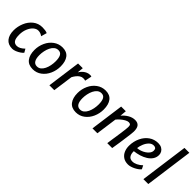

<svg xmlns="http://www.w3.org/2000/svg" viewBox="177 -1894 2997 2997"><g transform="rotate(45 1675.0 -396.0)"><path d="M228 8Q136.5 8 88.8 -51Q41 -110 41 -212.5Q41 -296 75 -378.5Q108.5 -460 173.8 -512Q239 -564 327.5 -564Q357 -564 387.8 -559.8Q418.5 -555.5 437.5 -545.5L410 -449.5Q392 -464.5 368.2 -473.5Q344.5 -482.5 317.5 -482.5Q277.5 -482.5 239 -450Q200.5 -416.5 175.8 -357.5Q151 -298.5 151 -225.5Q151 -144 174.8 -108.8Q198.5 -73.5 247.5 -73.5Q307.5 -73.5 374 -139.5L407 -82.5Q394 -64 363.2 -43Q332.5 -22 295.8 -7Q259 8 228 8Z M680 8Q584 8 535.8 -54.5Q487.5 -117 487.5 -225Q487.5 -312.5 524 -391.5Q559.5 -469 624.8 -516.5Q690 -564 772.5 -564Q866.5 -564 913.2 -503Q960 -442 960 -332.5Q960 -244.5 925 -166Q890 -87.5 826 -39.8Q762 8 680 8ZM696.5 -69.5Q735.5 -69.5 764 -93.2Q792.5 -117 811.2 -156Q830 -195 839 -241.2Q848 -287.5 848 -332.5Q848 -410 826.2 -449Q804.5 -488 755.5 -488Q715.5 -488 686 -463.5Q656.5 -439 637.2 -399.5Q618 -360 608.5 -313.5Q599 -267 599 -223.5Q599 -148.5 623 -109Q647 -69.5 696.5 -69.5Z M1043 0 1119 -557H1223L1213 -455.5Q1226.5 -479 1250.5 -504.2Q1274.5 -529.5 1307.2 -546.8Q1340 -564 1379.5 -564Q1404 -564 1410.5 -558L1386.5 -444.5Q1374.5 -452 1339.5 -452Q1309.5 -452 1282.5 -434.5Q1255.5 -417 1233.8 -389.2Q1212 -361.5 1196.5 -331.5L1151 0Z M1631 8Q1535 8 1486.8 -54.5Q1438.5 -117 1438.5 -225Q1438.5 -312.5 1475 -391.5Q1510.5 -469 1575.8 -516.5Q1641 -564 1723.5 -564Q1817.5 -564 1864.2 -503Q1911 -442 1911 -332.5Q1911 -244.5 1876 -166Q1841 -87.5 1777 -39.8Q1713 8 1631 8ZM1647.5 -69.5Q1686.5 -69.5 1715 -93.2Q1743.5 -117 1762.2 -156Q1781 -195 1790 -241.2Q1799 -287.5 1799 -332.5Q1799 -410 1777.2 -449Q1755.5 -488 1706.5 -488Q1666.5 -488 1637 -463.5Q1607.5 -439 1588.2 -399.5Q1569 -360 1559.5 -313.5Q1550 -267 1550 -223.5Q1550 -148.5 1574 -109Q1598 -69.5 1647.5 -69.5Z M1994 0 2070 -557H2173L2163 -449Q2206 -500.5 2261.2 -532.2Q2316.5 -564 2373.5 -564Q2430 -564 2458.2 -531Q2486.5 -498 2486.5 -422Q2486.5 -404.5 2481.5 -361.8Q2476.5 -319 2466.5 -250.5Q2464 -230 2459.8 -199.5Q2455.5 -169 2448.2 -121Q2441 -73 2429 0H2320.5Q2323.5 -22.5 2332.5 -85.8Q2341.5 -149 2357 -250.5Q2366 -313 2370.5 -352.5Q2375 -392 2375 -413Q2375 -446 2363.8 -457.5Q2352.5 -469 2326 -469Q2301 -469 2267 -449.8Q2233 -430.5 2201.2 -402.5Q2169.5 -374.5 2150 -348.5L2102 0Z M2784 8Q2717.5 8 2673.5 -22.5Q2629.5 -53.5 2608.8 -103Q2588 -152.5 2588.5 -211.5Q2589 -307.5 2628.5 -390.5Q2666.5 -471 2733 -517.5Q2799.5 -564 2884 -564Q2930 -564 2961 -546.5Q2992 -529 3008 -501Q3024 -473 3024 -441Q3024 -387.5 2996.2 -346Q2968.5 -304.5 2921.8 -275Q2875 -245.5 2817.8 -228Q2760.5 -210.5 2702 -204.5V-188.5Q2703 -139 2725.8 -106.5Q2748.5 -74 2800 -74Q2838.5 -74 2880.8 -94.8Q2923 -115.5 2961.5 -152L2991 -93.5Q2979.5 -77.5 2956 -59.8Q2932.5 -42 2902.5 -26.5Q2872.5 -11 2841.5 -1.5Q2810.5 8 2784 8ZM2704 -275Q2738.5 -276 2775.5 -288.8Q2812.5 -301.5 2844.8 -323Q2877 -344.5 2897 -372.2Q2917 -400 2917 -431.5Q2917 -462 2902.5 -475Q2888 -488 2860 -488Q2817 -488 2783.5 -454.5Q2749.5 -420.5 2729 -370.5Q2708.5 -320.5 2704 -275Z M3116.5 -1.5 3225 -799.5H3333L3224.5 -1.5Z"/></g></svg>

Font: Merriweather Sans Italic
Style: Regular
Weight: 400
Italic angle: -7.5°
Designer: Eben Sorkin
Foundry: Eben Sorkin
Version: Version 1.008; ttfautohint (v1.7.19-72a1) -l 8 -r 50 -G 200 